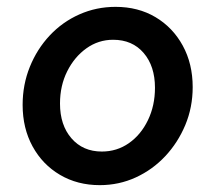

<svg xmlns="http://www.w3.org/2000/svg" viewBox="-20 -530 628 560"><path d="M271 10Q206 10 155 -20Q104 -50 75 -103Q46 -156 46 -224Q46 -283 67 -335Q88 -387 125 -426.5Q162 -466 211.5 -488Q261 -510 317 -510Q383 -510 433.5 -480Q484 -450 513 -397Q542 -344 542 -276Q542 -217 520.5 -165.5Q499 -114 462 -74.5Q425 -35 376 -12.5Q327 10 271 10ZM277 -88Q321 -88 356 -112.5Q391 -137 411.5 -179.5Q432 -222 432 -274Q432 -337 399 -375.5Q366 -414 310 -414Q267 -414 232 -389Q197 -364 176 -322Q155 -280 155 -228Q155 -165 188.5 -126.5Q222 -88 277 -88Z"/></svg>

Font: Red Hat Text Medium
Style: Italic
Weight: 500
Italic angle: -12°
Designer: Pentagram, MCKL
Foundry: Pentagram, MCKL
Version: Version 1.023; ttfautohint (v1.8.3)